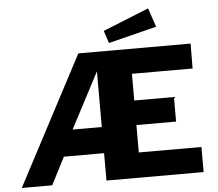

<svg xmlns="http://www.w3.org/2000/svg" viewBox="-61 -1008 1218 1075"><g transform="rotate(-5 548.5 -470.0)"><path d="M810 -940 552 -836 575 -766 846 -834ZM1040 -141H688V-295H911V-433H688V-583H1029L1030 -723H399L18 0H189L268 -154H494V0H1040ZM494 -301H330L494 -614Z"/></g></svg>

Font: United Sans ExtraBold
Style: Regular
Weight: 800
Designer: Pablo Impallari, Rodrigo Fuenzalida (Modified by Dan O. Williams)
Version: Version 1.000;PS 001.000;hotconv 1.0.88;makeotf.lib2.5.64775